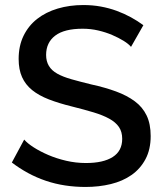

<svg xmlns="http://www.w3.org/2000/svg" viewBox="-20 -735 650 762"><path d="M500 -549Q490 -561 470.5 -573Q451 -585 425.5 -596Q400 -607 370 -614Q340 -621 308 -621Q235 -621 199 -593.5Q163 -566 163 -517Q163 -492 174 -473.5Q185 -455 207.5 -442.5Q230 -430 263.5 -420.5Q297 -411 342 -400Q397 -388 440.5 -372Q484 -356 515 -333Q546 -310 562 -276.5Q578 -243 578 -195Q578 -142 557.5 -103.5Q537 -65 502 -40.5Q467 -16 420 -4.5Q373 7 319 7Q278 7 238.5 1Q199 -5 162 -17.5Q125 -30 91 -48.5Q57 -67 27 -90L76 -181Q89 -166 114 -150Q139 -134 171.5 -120Q204 -106 242.5 -97Q281 -88 321 -88Q390 -88 427.5 -112Q465 -136 465 -184Q465 -212 452 -231Q439 -250 413.5 -264Q388 -278 351.5 -289Q315 -300 267 -312Q214 -325 174 -340.5Q134 -356 107.5 -377.5Q81 -399 67.5 -429Q54 -459 54 -501Q54 -553 73.5 -593Q93 -633 127.5 -660Q162 -687 209 -701Q256 -715 311 -715Q347 -715 380 -709Q413 -703 443 -692Q473 -681 499.5 -666.5Q526 -652 549 -635Z"/></svg>

Font: Rising Sun Medium
Style: Regular
Weight: 500
Designer: Matt McInerney, Pablo Impallari, Rodrigo Fuenzalida (Raleway font), Stephen Hutchings (Greek), Cristiano Sobral (main ch
Foundry: The Rising Sun Project Authors
Version: Version 4.327; ttfautohint (v1.8.4.7-5d5b-dirty)